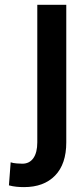

<svg xmlns="http://www.w3.org/2000/svg" viewBox="-20 -548 305 781"><path d="M131.7 -528.4H249.6V31.2Q249.6 119.3 204 166.2Q158.4 213.1 77.8 213.1Q61.1 213.1 46.7 211.6Q32.3 210.2 16.3 206L23.4 112.2Q32.3 115.4 47.1 116.7Q61.8 117.9 70.7 117.9Q99.8 117.9 115.8 95.2Q131.7 72.4 131.7 31.2Z"/></svg>

Font: Interface Medium
Style: Regular
Weight: 500
Designer: Rasmus Andersson
Foundry: rsms
Version: Version 1.8